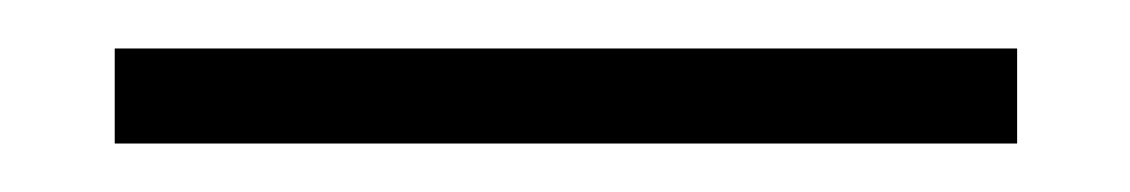

<svg xmlns="http://www.w3.org/2000/svg" viewBox="-20 54 471 80"><path d="M27.8 113.8V74.2H403.8V113.8Z"/></svg>

Font: Fira Sans Compressed ExtraLight
Style: Regular
Weight: 250
Width: 1
Designer: Carrois Corporate & Edenspiekermann AG
Foundry: Carrois Corporate GbR & Edenspiekermann AG
Version: Version 4.203;PS 004.203;hotconv 1.0.88;makeotf.lib2.5.64775